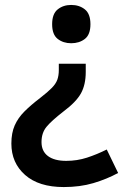

<svg xmlns="http://www.w3.org/2000/svg" viewBox="-20 -565 503 777"><path d="M327 -274Q327 -222 307.5 -187Q288 -152 237 -114Q188 -76 168 -51.5Q148 -27 148 10Q148 47 174 66.5Q200 86 248 86Q292 86 332 73Q372 60 412 40L458 135Q412 160 358 176Q304 192 238 192Q137 192 81.5 143Q26 94 26 16Q26 -27 39.5 -57.5Q53 -88 79 -114Q105 -140 143 -169Q174 -193 190 -209.5Q206 -226 212 -242.5Q218 -259 218 -282V-307H327ZM346 -467Q346 -425 323.5 -407.5Q301 -390 268 -390Q236 -390 213.5 -407.5Q191 -425 191 -467Q191 -509 213.5 -527Q236 -545 268 -545Q301 -545 323.5 -527Q346 -509 346 -467Z"/></svg>

Font: Noto Sans Sora Sompeng Semi
Style: Bold
Weight: 700
Designer: Monotype Design Team. David Williams.
Foundry: Monotype Imaging Inc.
Version: Version 2.101; ttfautohint (v1.8.4.7-5d5b)